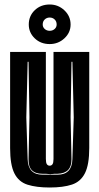

<svg xmlns="http://www.w3.org/2000/svg" viewBox="-20 -822 442 854"><path d="M201 12Q142 12 102.5 -0.5Q63 -13 44 -51Q25 -89 25 -163V-591H184V-115Q184 -98 188.5 -91.5Q193 -85 201 -85Q209 -85 213.5 -91.5Q218 -98 218 -115V-591H377V-164Q377 -90 358 -52Q339 -14 300 -1Q261 12 201 12ZM169 -45H196Q202 -45 205 -46Q207 -45 212 -45H236Q300 -45 302 -114L308 -300L302 -547H298L294 -301L298 -114Q299 -51 236 -49H222Q218 -48 212 -48H196L184 -49H169Q105 -49 107 -114L111 -301L107 -547H103L97 -300L103 -114Q105 -45 169 -45ZM201 -626Q161 -626 134.5 -651.5Q108 -677 108 -713Q108 -751 134.5 -776.5Q161 -802 201 -802Q239 -802 266.5 -776Q294 -750 294 -713Q294 -677 266.5 -651.5Q239 -626 201 -626ZM201 -685Q214 -685 223 -693Q232 -701 232 -713Q232 -727 223 -735.5Q214 -744 201 -744Q188 -744 179 -735.5Q170 -727 170 -713Q170 -701 179 -693Q188 -685 201 -685Z"/></svg>

Font: Alumni Sans Inline One
Style: Regular
Weight: 400
Designer: Robert E. Leuschke
Foundry: Robert E. Leuschke
Version: Version 1.100; ttfautohint (v1.8.3)